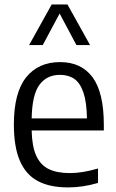

<svg xmlns="http://www.w3.org/2000/svg" viewBox="-20 -828 520 858"><path d="M444 -245H121.5Q123 -174 141.8 -132.5Q160.5 -91 197.2 -72.8Q234 -54.5 293 -54.5Q347.5 -54.5 418 -75V-10.5Q349.5 9.5 284 9.5Q202.5 9.5 149.2 -18.8Q96 -47 69 -109Q42 -171 42 -271.5Q42 -413.5 96.5 -482Q151 -550.5 248.5 -550.5Q343.5 -550.5 393.8 -482.5Q444 -414.5 444 -269.5ZM121.5 -299H368.5Q367.5 -371.5 352.8 -414.5Q338 -457.5 312 -475.5Q286 -493.5 248 -493.5Q189 -493.5 156.2 -449Q123.5 -404.5 121.5 -299ZM382.5 -626.5H321.5L246.5 -767.5L171 -626.5H110L211 -808H281.5Z"/></svg>

Font: Encode Sans Semi Condensed
Style: Regular
Weight: 400
Width: 4
Designer: Multiple Designers
Foundry: Impallari Type
Version: Version 2.000